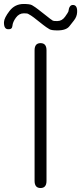

<svg xmlns="http://www.w3.org/2000/svg" viewBox="-68 -946 408 966"><path d="M136 0Q106 0 106 -36V-693Q106 -729 136 -729Q166 -729 166 -693V-36Q166 0 136 0ZM221 -793Q191 -793 181 -799Q164 -809 149 -821L102 -858Q89 -868 74 -876Q70 -879 52 -879Q28 -879 12 -857Q-4 -835 -5.5 -816Q-7 -797 -28 -799Q-49 -800 -48 -835Q-47 -856 -20 -891Q7 -926 51 -926Q82 -926 93 -920Q110 -910 125 -898L171 -862Q184 -851 198 -842Q202 -840 220 -840Q244 -840 259.5 -862Q275 -884 276 -888Q280 -923 301 -921Q322 -919 320 -884Q319 -862 304 -843Q293 -829 282 -815Q266 -793 221 -793Z"/></svg>

Font: Resource Han Rounded CN Light
Style: Regular
Weight: 300
Designer: Cyano Hao (round all glyphs); Ryoko NISHIZUKA 西塚涼子 (kana, bopomofo & ideographs); Paul D. Hunt (Latin, Greek & Cyrillic)
Foundry: Cyano Hao
Version: 0.990